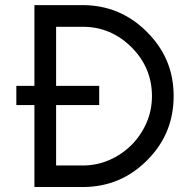

<svg xmlns="http://www.w3.org/2000/svg" viewBox="-20 -735 747 757"><path d="M44.4 -320.8V-396.5H115.7V-714.8H305.7Q453.6 -714.8 559.1 -609.4Q612.3 -556.2 638.4 -493.7Q664.6 -431.2 664.6 -356Q664.6 -206.5 559.1 -102.1Q454.6 2.4 305.7 2.4H115.7V-320.8ZM305.7 -629.4H201.2V-396.5H371.1V-320.8H201.2V-82.5H305.7Q361.8 -82.5 411.4 -104.2Q460.9 -126 498.3 -163.3Q535.6 -200.7 557.4 -250.2Q579.1 -299.8 579.1 -356Q579.1 -468.3 498.5 -548.8Q458 -588.9 410.2 -609.1Q362.3 -629.4 305.7 -629.4Z"/></svg>

Font: Proletarsk
Style: Regular
Weight: 400
Designer: Peter Wiegel, original typeface by Carl Albert Fahrenwaldt 1901
Foundry: Peter Wiegel
Version: Version 1.000 2010 initial release